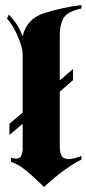

<svg xmlns="http://www.w3.org/2000/svg" viewBox="-20 -743 347 771"><path d="M18 -246 71 -291V-528Q71 -539 65.5 -558Q60 -577 51 -598Q43 -617 32.5 -635Q22 -653 11 -665L8 -668L16 -685Q17 -683 18 -682L20 -680Q36 -663 48 -644Q60 -625 71 -597V-598Q88 -668 156.5 -690Q225 -712 307 -723V-709Q248 -696 234 -668.5Q220 -641 220 -605V-420L273 -466V-421L220 -375V-157Q220 -135 226 -120Q232 -105 255 -104Q264 -104 277 -107Q290 -110 307 -117V-102Q289 -94 265.5 -78.5Q242 -63 217 -44Q202 -32 188 -20Q174 -8 161 4L157 8Q151 2 144.5 -4Q138 -10 131 -17Q106 -41 79 -62.5Q52 -84 24 -93V-110Q29 -108 34 -107Q39 -106 43 -106Q60 -106 65 -117Q70 -128 71 -141V-246L18 -201Z"/></svg>

Font: Fette UNZ Fraktur
Style: Regular
Weight: 900
Foundry: UNZ1 Extensions by Catfonts.de
Version: Version 0.000 2012 initial release